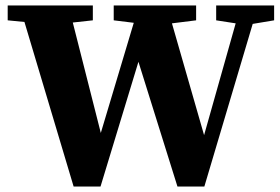

<svg xmlns="http://www.w3.org/2000/svg" viewBox="-20 -677 1021 699"><path d="M767 -603V-657H978V-603L900 -590L724 2H626L484 -452L346 2H248L69 -597L8 -603V-657H318V-603L245 -595L347 -193L467 -594L394 -603V-657H694V-603L606 -592L723 -185L838 -592Z"/></svg>

Font: Source Serif Pro
Style: Bold
Weight: 700
Designer: Frank Grießhammer
Foundry: Adobe Systems Incorporated
Version: Version 3.001;hotconv 1.0.111;makeotfexe 2.5.65597